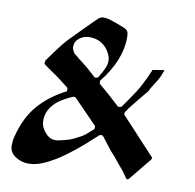

<svg xmlns="http://www.w3.org/2000/svg" viewBox="-83 -818 940 926"><g transform="rotate(10 387.0 -354.5)"><path d="M116 24Q80 24 50.5 4.5Q21 -15 21 -49Q21 -60 22.5 -72.5Q24 -85 28 -98Q53 -193 106 -252.5Q159 -312 238 -352V-368Q236 -370 233.5 -371.5Q231 -373 229 -375Q219 -383 210.5 -389.5Q202 -396 194 -402Q172 -419 150.5 -433Q129 -447 109 -463Q108 -464 108 -464Q109 -462 108 -463V-464Q108 -464 108 -464L110 -480Q121 -496 130.5 -508.5Q140 -521 147 -531Q178 -574 207.5 -604.5Q237 -635 278 -676L315 -713H316L326 -723Q337 -733 351 -733Q357 -733 367.5 -731.5Q378 -730 391 -725Q405 -721 420.5 -715Q436 -709 454 -702Q469 -696 474 -687Q479 -678 479 -658Q479 -545 386 -429L388 -415Q418 -390 442 -368.5Q466 -347 494 -321L509 -323Q520 -338 529 -350.5Q538 -363 545 -374Q571 -410 589.5 -445Q608 -480 627 -525L684 -534Q674 -504 660.5 -481Q647 -458 630 -432Q629 -431 629 -430.5Q629 -430 631 -431Q625 -420 619.5 -414Q614 -408 606 -398Q590 -379 577 -362.5Q564 -346 544 -321L543 -319L537 -310Q535 -307 533.5 -305Q532 -303 530 -301V-289L698 -108L697 -100L604 14L595 16Q585 3 578.5 -7Q572 -17 562 -29Q546 -47 531.5 -65.5Q517 -84 497 -105Q484 -121 471.5 -138Q459 -155 445 -172H431Q404 -147 366.5 -114Q329 -81 285.5 -49.5Q242 -18 198 3Q154 24 116 24ZM237 -546Q237 -545 237.5 -546Q238 -547 238 -545L242 -538Q250 -532 257.5 -525.5Q265 -519 271 -514Q281 -507 284 -504.5Q287 -502 297 -494Q314 -481 327.5 -468.5Q341 -456 359 -440L374 -443Q385 -461 391.5 -473.5Q398 -486 402 -495Q410 -514 410 -529Q410 -550 400 -567Q388 -593 362.5 -610.5Q337 -628 300 -628Q273 -628 251.5 -611.5Q230 -595 230 -568Q230 -561 232.5 -556.5Q235 -552 237 -546ZM401 -210 284 -330 274 -332Q243 -319 218.5 -303.5Q194 -288 180 -271Q150 -238 150 -192Q150 -177 156 -162Q164 -144 181.5 -127Q199 -110 224 -110H226Q233 -110 245 -113Q266 -117 288 -124Q310 -131 326 -141Q350 -152 365 -164.5Q380 -177 401 -196Z"/></g></svg>

Font: Ponomar
Style: Regular
Weight: 400
Version: Version 1.301; ttfautohint (v1.8.4.7-5d5b)